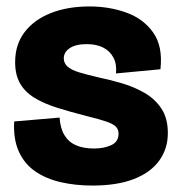

<svg xmlns="http://www.w3.org/2000/svg" viewBox="-20 -562 557 596"><path d="M267 14Q214 14 168.5 3.5Q123 -7 89.5 -30Q56 -53 38.5 -91.5Q21 -130 24 -185L165 -197Q167 -164 180 -142.5Q193 -121 216 -111Q239 -101 272 -101Q303 -101 325.5 -111.5Q348 -122 348 -147Q348 -160 340 -168.5Q332 -177 310.5 -184.5Q289 -192 248 -202Q197 -215 156 -228Q115 -241 86 -259Q57 -277 42 -303.5Q27 -330 27 -369Q27 -424 56.5 -462.5Q86 -501 138 -521.5Q190 -542 258 -542Q319 -542 372 -523Q425 -504 455.5 -461Q486 -418 478 -347L340 -334Q343 -363 332 -383.5Q321 -404 300 -414.5Q279 -425 249 -425Q215 -425 196.5 -412.5Q178 -400 178 -381Q178 -366 189.5 -355.5Q201 -345 225.5 -337.5Q250 -330 289 -321Q323 -314 360 -303Q397 -292 429 -273.5Q461 -255 481 -225Q501 -195 501 -149Q501 -100 474 -63Q447 -26 395 -6Q343 14 267 14Z"/></svg>

Font: Bricolage Grotesque 96pt ExtraBold
Style: Regular
Weight: 800
Designer: Mathieu Triay
Foundry: Atelier Triay
Version: Version 1.001;gftools[0.9.33.dev8+g029e19f]